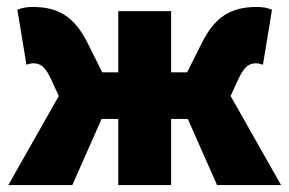

<svg xmlns="http://www.w3.org/2000/svg" viewBox="-20 -532 832 552"><path d="M4 0H188L272 -190H320V0H472V-190H520L604 0H788L643 -256L666 -306C682 -340 696 -350 716 -350C723 -350 730 -348 736 -346L762 -504C748 -510 734 -512 718 -512C644 -512 598 -484 560 -408L518 -324H472V-500H320V-324H274L232 -408C194 -484 148 -512 74 -512C58 -512 44 -510 30 -504L56 -346C62 -348 69 -350 76 -350C96 -350 110 -340 126 -306L149 -256Z"/></svg>

Font: Source Sans Pro Black
Style: Regular
Weight: 900
Designer: Paul D. Hunt
Foundry: Adobe Systems Incorporated
Version: Version 3.006;hotconv 1.0.111;makeotfexe 2.5.65597